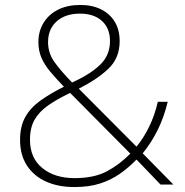

<svg xmlns="http://www.w3.org/2000/svg" viewBox="-20 -745 748 775"><path d="M304 -725Q352 -725 387.5 -707.5Q423 -690 443 -657.5Q463 -625 463 -579Q463 -511 418 -468Q373 -425 298 -387L531 -153Q560 -188 582.5 -234.5Q605 -281 617 -334H657Q642 -272 616.5 -220.5Q591 -169 556 -126L680 0H628L531 -101Q500 -69 464.5 -44Q429 -19 384.5 -4.5Q340 10 280 10Q215 10 166 -12Q117 -34 89 -76.5Q61 -119 61 -180Q61 -235 82 -272.5Q103 -310 142.5 -338.5Q182 -367 238 -395Q206 -428 183 -455.5Q160 -483 147.5 -511.5Q135 -540 135 -575Q135 -620 156.5 -654Q178 -688 215.5 -706.5Q253 -725 304 -725ZM263 -370Q211 -345 175 -320Q139 -295 120 -262.5Q101 -230 101 -181Q101 -107 151 -66.5Q201 -26 281 -26Q360 -26 411.5 -53.5Q463 -81 506 -125ZM303 -690Q244 -690 209 -659Q174 -628 174 -575Q174 -531 199.5 -495Q225 -459 271 -412Q344 -445 384 -483.5Q424 -522 424 -579Q424 -631 391.5 -660.5Q359 -690 303 -690Z"/></svg>

Font: Noto Sans Cham ExtraLight
Style: Regular
Weight: 250
Version: Version 2.002